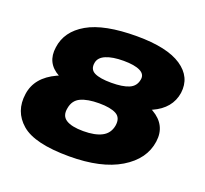

<svg xmlns="http://www.w3.org/2000/svg" viewBox="-119 -823 1039 972"><g transform="rotate(20 400.0 -336.5)"><path d="M345 8Q517.5 8 619.2 -53.2Q721 -114.5 734.5 -213.5Q747.5 -305 663.8 -353.8Q580 -402.5 416 -402.5Q251.5 -402.5 147.2 -354.5Q43 -306.5 30 -213.5Q15.5 -115.5 87 -53.8Q158.5 8 345 8ZM368.5 -136.5Q305.5 -136.5 275.5 -155.8Q245.5 -175 254 -218Q261.5 -262.5 298.2 -279.5Q335 -296.5 397 -296.5Q459 -296.5 489.8 -279.5Q520.5 -262.5 513 -218Q505 -175 468.2 -155.8Q431.5 -136.5 368.5 -136.5ZM401 -316Q567.5 -316 661 -358Q754.5 -400 768 -487.5Q780 -576 701.8 -628.5Q623.5 -681 461 -681Q285 -681 195 -629Q105 -577 93.5 -487.5Q80.5 -400 157.5 -358Q234.5 -316 401 -316ZM418 -415Q357 -415 327.5 -429.5Q298 -444 304.5 -481Q309.5 -511 345.2 -526Q381 -541 440 -541Q499 -541 529.2 -526Q559.5 -511 553.5 -481Q547 -444 513 -429.5Q479 -415 418 -415Z"/></g></svg>

Font: Anybody Expanded ExtraBold
Style: Italic
Weight: 800
Width: 7
Italic angle: -10°
Version: Version 1.113;gftools[0.9.25]